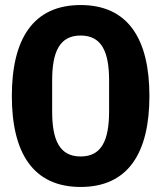

<svg xmlns="http://www.w3.org/2000/svg" viewBox="-20 -730 640 762"><path d="M300 12C487 12 573 -121 573 -349C573 -577 487 -710 300 -710C113 -710 27 -577 27 -349C27 -121 113 12 300 12ZM300 -109C215 -109 187 -176 187 -288V-410C187 -522 215 -589 300 -589C385 -589 413 -522 413 -410V-289C413 -176 385 -109 300 -109Z"/></svg>

Font: IBM Plex Mono
Style: Bold
Weight: 700
Monospace: yes
Designer: Mike Abbink, Paul van der Laan, Pieter van Rosmalen
Foundry: Bold Monday
Version: Version 2.004